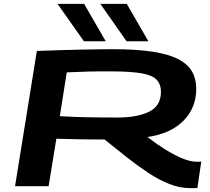

<svg xmlns="http://www.w3.org/2000/svg" viewBox="-20 -965 1090 995"><path d="M58 0 171 -701Q309 -706 403.5 -708Q498 -710 563 -710Q688 -710 771.5 -697Q855 -684 904.5 -658Q954 -632 975.5 -594Q997 -556 997 -505Q997 -406 930.5 -339Q864 -272 744 -255Q789 -220 835.5 -191Q882 -162 924 -144.5Q966 -127 998 -127Q1003 -127 1011 -127Q1019 -127 1023 -128L1003 9Q998 10 985 10Q972 10 966 10Q912 10 857.5 -11.5Q803 -33 748 -69.5Q693 -106 636.5 -150.5Q580 -195 522 -242Q457 -242 396 -243Q335 -244 272 -246L232 0ZM589 -356Q691 -356 752.5 -386Q814 -416 814 -489Q814 -528 792 -551.5Q770 -575 714 -585Q658 -595 556 -595Q520 -595 494.5 -595Q469 -595 445.5 -594.5Q422 -594 394 -592.5Q366 -591 326 -590L290 -363Q353 -359 423 -357.5Q493 -356 589 -356ZM415 -751 278 -945H416L528 -751ZM636 -751 500 -945H637L749 -751Z"/></svg>

Font: Georama ExtraExtended SemiBold
Style: Italic
Weight: 600
Width: 8
Italic angle: -9°
Designer: Jean-Baptiste Levee
Foundry: Production Type
Version: Version 1.000